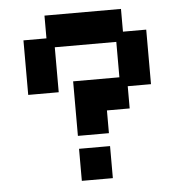

<svg xmlns="http://www.w3.org/2000/svg" viewBox="-49 -682 694 740"><g transform="rotate(-5 298.5 -312.5)"><path d="M238 -163V-374H417V-511H179V-337H61V-548H150V-636H446V-548H536V-337H446V-251H358V-163ZM238 11V-113H358V11Z"/></g></svg>

Font: Pixelify Sans SemiBold
Style: Regular
Weight: 600
Designer: Stefie Justprince
Foundry: Typecalism Foundryline
Version: Version 1.000